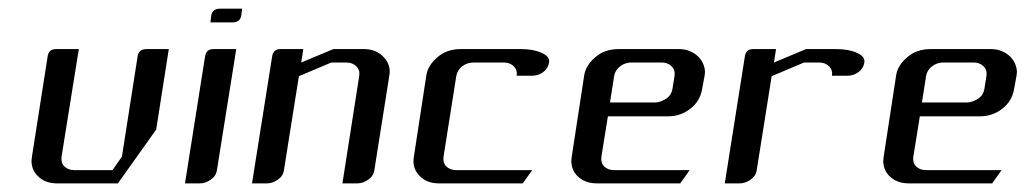

<svg xmlns="http://www.w3.org/2000/svg" viewBox="-20 -426 2384 446"><path d="M53.2 -52.2Q53.2 -55.2 54.2 -62L90.8 -295.9Q93.8 -312 109.9 -312H163.1L123 -62Q121.1 -47.9 129.4 -39.6Q138.2 -30.8 152.8 -30.8H241.2L263.2 -62L299.8 -295.9Q302.7 -312 320.8 -312H372.1L342.8 -125L253.9 0H112.8Q83.5 0 66.9 -18.1Q53.2 -32.2 53.2 -52.2Z M409.7 0 456.5 -295.9Q459.5 -312 475.6 -312H528.8L483.9 -30.8Q481.9 -17.1 469.7 -8.8Q458 0 443.8 0ZM468.8 -374 470.7 -390.1Q473.6 -405.8 490.7 -405.8H542.5L540.5 -390.1Q537.6 -374 520.5 -374Z M565.4 0 612.3 -295.9Q615.2 -312 631.3 -312H684.6L679.7 -280.8L754.4 -312H824.7Q854 -312 870.6 -293.9Q885.3 -279.3 885.3 -259.3Q885.3 -255.9 884.3 -250L849.6 -30.8Q847.7 -17.1 835.4 -8.8Q823.7 0 809.6 0H775.4L814.5 -250Q816.4 -263.2 807.6 -272Q798.8 -280.8 784.7 -280.8H749.5L674.3 -249L639.6 -30.8Q637.7 -17.1 625.5 -8.8Q613.8 0 599.6 0Z M940.4 -52.2Q940.4 -55.2 941.4 -62L970.2 -250Q973.6 -274.4 997.1 -293.9Q1018.6 -312 1050.3 -312H1190.4Q1219.2 -312 1238.3 -303.2Q1257.8 -294.4 1255.4 -280.8Q1253.4 -267.6 1242.2 -258.8Q1230.5 -250 1215.3 -250H1180.2Q1182.1 -263.2 1173.3 -272Q1164.6 -280.8 1150.4 -280.8H1080.1Q1065.4 -280.8 1053.7 -272Q1042.5 -263.2 1040 -250L1010.3 -62Q1008.3 -47.9 1016.6 -39.6Q1025.4 -30.8 1040 -30.8H1216.3L1194.3 0H1000Q970.7 0 954.1 -18.1Q940.4 -32.2 940.4 -52.2Z M1307.1 -52.2Q1307.1 -53.2 1308.1 -62L1336.9 -250Q1340.3 -274.4 1363.8 -293.9Q1385.3 -312 1417 -312H1557.1Q1584.5 -312 1603 -293.5Q1616.7 -278.8 1617.7 -258.8Q1617.7 -256.8 1616.7 -250L1610.8 -217.8Q1605.5 -190.4 1584 -173.8Q1561.5 -155.8 1531.7 -155.8H1392.1L1377 -62Q1375 -47.9 1383.3 -39.6Q1392.1 -30.8 1406.7 -30.8H1582L1560.1 0H1366.7Q1337.9 0 1320.3 -18.1Q1307.6 -31.2 1307.1 -52.2ZM1397 -188H1502Q1513.7 -188 1527.8 -196.8Q1539.6 -205.1 1542 -219.2L1546.9 -250Q1548.8 -263.2 1540 -272Q1531.2 -280.8 1517.1 -280.8H1446.8Q1432.1 -280.8 1420.4 -272Q1409.2 -263.2 1406.7 -250Z M1663.6 0 1710.4 -295.9Q1713.4 -312 1729.5 -312H1782.7L1777.8 -280.8L1852.5 -312H1922.9Q1951.7 -312 1970.7 -303.2Q1990.2 -294.4 1987.8 -280.8Q1985.8 -267.6 1974.6 -258.8Q1962.9 -250 1947.8 -250H1912.6Q1914.6 -263.2 1905.8 -272Q1897 -280.8 1882.8 -280.8H1847.7L1772.5 -249L1737.8 -30.8Q1735.8 -17.1 1723.6 -8.8Q1711.9 0 1697.8 0Z M2031.7 -52.2Q2031.7 -53.2 2032.7 -62L2061.5 -250Q2064.9 -274.4 2088.4 -293.9Q2109.9 -312 2141.6 -312H2281.7Q2309.1 -312 2327.6 -293.5Q2341.3 -278.8 2342.3 -258.8Q2342.3 -256.8 2341.3 -250L2335.4 -217.8Q2330.1 -190.4 2308.6 -173.8Q2286.1 -155.8 2256.3 -155.8H2116.7L2101.6 -62Q2099.6 -47.9 2107.9 -39.6Q2116.7 -30.8 2131.3 -30.8H2306.6L2284.7 0H2091.3Q2062.5 0 2044.9 -18.1Q2032.2 -31.2 2031.7 -52.2ZM2121.6 -188H2226.6Q2238.3 -188 2252.4 -196.8Q2264.2 -205.1 2266.6 -219.2L2271.5 -250Q2273.4 -263.2 2264.6 -272Q2255.9 -280.8 2241.7 -280.8H2171.4Q2156.7 -280.8 2145 -272Q2133.8 -263.2 2131.3 -250Z"/></svg>

Font: Hhenum
Style: Italic
Weight: 400
Designer: T. Christopher White
Version: Version 1.0